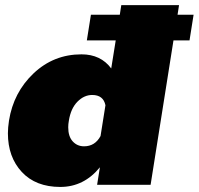

<svg xmlns="http://www.w3.org/2000/svg" viewBox="-20 -720 774 748"><path d="M248.3 -250Q245.8 -236.7 245.8 -224.2Q245.8 -188.3 263.3 -169.2Q280.8 -150 307.5 -150Q350 -150 371.7 -190L390.8 -310Q382.5 -350 339.2 -350Q307.5 -350 281.7 -323.8Q255.8 -297.5 248.3 -250ZM318.3 -562.5 334.2 -662.5H446.7L452.5 -700H677.5L671.7 -662.5H734.2L718.3 -562.5H655.8L566.7 0H358.3L369.2 -68.3Q306.7 8.3 215 8.3Q119.2 8.3 65 -50Q10.8 -108.3 10.8 -200.8Q10.8 -222.5 15 -250Q32.5 -360 110.8 -434.2Q189.2 -508.3 297.5 -508.3Q372.5 -508.3 413.3 -453.3L430.8 -562.5Z"/></svg>

Font: BoonTook
Style: Italic
Weight: 400
Italic angle: -9°
Designer: Sungsit Sawaiwan
Foundry: FontUni
Version: Version 3.0